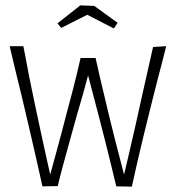

<svg xmlns="http://www.w3.org/2000/svg" viewBox="-20 -692 657 715"><path d="M138 2Q129 -40 118.5 -85.5Q108 -131 97 -179.5Q86 -228 74 -278Q67 -309 59.5 -339.5Q52 -370 44.5 -400.5Q37 -431 30 -461Q23 -491 16 -520H67Q72 -496 77 -468.5Q82 -441 87.5 -412.5Q93 -384 99.5 -354Q106 -324 112 -294Q122 -249 131 -205Q140 -161 149.5 -120Q159 -79 167 -42Q177 -78 187.5 -117Q198 -156 209 -196.5Q220 -237 230 -277Q240 -315 249.5 -350.5Q259 -386 266.5 -418Q274 -450 280 -476H336Q343 -444 351 -409Q359 -374 367.5 -339.5Q376 -305 384 -270Q395 -225 405.5 -183Q416 -141 425.5 -105.5Q435 -70 442 -42Q449 -70 455.5 -99Q462 -128 469 -157.5Q476 -187 483 -218Q490 -249 497 -281Q503 -309 509.5 -337.5Q516 -366 522.5 -395Q529 -424 536 -455Q543 -486 550 -517L599 -520Q591 -487 582.5 -455Q574 -423 566 -392Q558 -361 550.5 -331Q543 -301 536 -273Q524 -226 513 -179.5Q502 -133 491.5 -88.5Q481 -44 471 3L413 2Q405 -32 394.5 -74.5Q384 -117 372.5 -163.5Q361 -210 349 -255Q337 -302 326 -343Q315 -384 308 -411Q301 -384 290 -345Q279 -306 266 -262Q253 -215 239.5 -166.5Q226 -118 214.5 -75.5Q203 -33 195 1ZM404 -586 305 -637 208 -588 194 -605 279 -672 331 -670 418 -607Z"/></svg>

Font: Truculenta ExtraLight
Style: Regular
Weight: 250
Version: Version 1.002